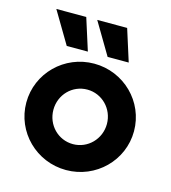

<svg xmlns="http://www.w3.org/2000/svg" viewBox="-96 -683 692 775"><g transform="rotate(15 250.0 -295.0)"><path d="M294.4 -470.8H382.6L340.3 -604.2H215.3ZM123.6 -470.8H211.8L169.4 -604.2H44.4ZM250 13.9C374.3 13.9 475 -85.4 475 -208.3C475 -331.2 374.3 -430.6 250 -430.6C125.7 -430.6 25 -331.2 25 -208.3C25 -85.4 125.7 13.9 250 13.9ZM250 -94.4C187.5 -94.4 138.2 -145.1 138.2 -208.3C138.2 -271.5 187.5 -322.2 250 -322.2C311.8 -322.2 361.8 -271.5 361.8 -208.3C361.8 -145.1 311.8 -94.4 250 -94.4Z"/></g></svg>

Font: Afacad
Style: Bold
Weight: 700
Designer: Kristian Moeller
Foundry: Dicotype
Version: Version 1.000